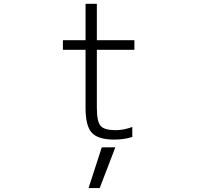

<svg xmlns="http://www.w3.org/2000/svg" viewBox="-20 -712 1040 994"><path d="M506.8 50.8H577.1L496.1 261.7H438.5ZM481.4 -454.1V-155.3Q481.4 -82 501 -60.1Q520.5 -38.1 579.1 -38.1Q620.1 -38.1 665 -54.7V-2.9Q621.1 10.7 572.3 10.7Q488.3 10.7 455.6 -24.4Q422.9 -59.6 422.9 -152.3V-454.1H305.7V-503.9H422.9V-692.4H481.4V-503.9H675.8V-454.1Z"/></svg>

Font: GenEi Gothic M Light
Style: Regular
Weight: 300
Designer: o_tamon (Modified); [Source Han Sans]
Ryoko NISHIZUKA  (kana & ideographs); Paul D. Hunt (Latin, Greek & Cyrillic); Wenl
Version: Version 1.1a;Original Version 1.004